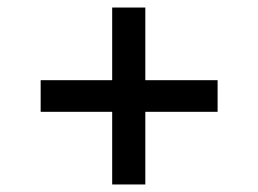

<svg xmlns="http://www.w3.org/2000/svg" viewBox="-20 -598 685 510"><path d="M278 -108V-301H88V-385H278V-578H366V-385H558V-301H366V-108Z"/></svg>

Font: Undotted
Style: Regular
Weight: 400
Designer: Delve Withrington, Dave Bailey, Thomas Jockin
Foundry: Delve Fonts LLC
Version: Version 4.000